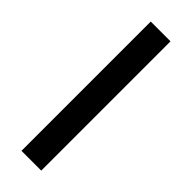

<svg xmlns="http://www.w3.org/2000/svg" viewBox="-246 -746 764 764"><g transform="rotate(45 136.0 -364.0)"><path d="M191.9 -727.5V0H80.6V-727.5Z"/></g></svg>

Font: Inter Medium
Style: Regular
Weight: 500
Designer: Rasmus Andersson
Foundry: rsms
Version: Version 4.001;git-9221beed3